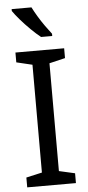

<svg xmlns="http://www.w3.org/2000/svg" viewBox="-62 -979 463 1013"><g transform="rotate(-5 169.5 -472.0)"><path d="M298 0H40V-52L124 -71V-642L40 -662V-714H298V-662L214 -642V-71L298 -52ZM145 -944Q156 -922 172.5 -894.5Q189 -867 207.5 -841Q226 -815 241 -796V-784H182Q159 -802 130 -830.5Q101 -859 76.5 -887.5Q52 -916 40 -934V-944Z"/></g></svg>

Font: Noto Sans Saurashtra
Style: Regular
Weight: 400
Designer: Monotype Design Team
Foundry: Monotype Imaging Inc.
Version: Version 2.001; ttfautohint (v1.8.4.7-5d5b)